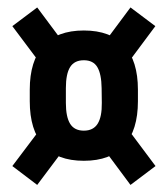

<svg xmlns="http://www.w3.org/2000/svg" viewBox="-20 -574 462 529"><path d="M211 -131Q137 -131 99.5 -173.2Q62 -215.5 62 -295V-327Q62 -406 99.5 -448Q137 -490 211 -490Q285 -490 322.5 -448Q360 -406 360 -327V-295Q360 -215.5 322.5 -173.2Q285 -131 211 -131ZM211 -214Q237 -214 249 -233Q261 -252 260.5 -290.5L260 -331Q259.5 -370 248.2 -389Q237 -408 211 -408Q185 -408 173.2 -389.2Q161.5 -370.5 161.5 -331V-290.5Q161.5 -252 173.2 -233Q185 -214 211 -214ZM327 -225.5 408.5 -116.5 339.5 -64.5 264.5 -165.5ZM162 -170.5 82.5 -64.5 14 -116.5 95.5 -224.5ZM93.5 -396 14 -502 82.5 -553.5 158.5 -451.5ZM259.5 -446 339.5 -553.5 408 -502 322 -386.5Z"/></svg>

Font: Anek Tamil Condensed SemiBold
Style: Regular
Weight: 600
Width: 3
Designer: Aadarsh Rajan (Tamil), Yesha Goshar (Latin)
Foundry: Ek Type
Version: Version 1.003